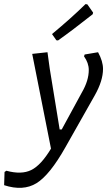

<svg xmlns="http://www.w3.org/2000/svg" viewBox="-98 -716 530 930"><path d="M316 -696 325 -695 353 -655 351 -647Q251 -568 183 -520L175 -521L154 -551Q249 -630 316 -696ZM132 -463 143 -383 191 -89H201L299 -269Q332 -326 332 -377Q332 -411 309 -443L312 -452L377 -463Q401 -419 401 -382Q401 -325 361 -254L219 -3Q143 132 78.5 171.5Q14 211 -78 181L-76 117L-67 111Q6 131 53.5 107.5Q101 84 149 4L58 -455Z"/></svg>

Font: Alegreya Sans
Style: Italic
Weight: 400
Italic angle: -7°
Designer: Juan Pablo del Peral
Foundry: Huerta Tipografica
Version: Version 2.007